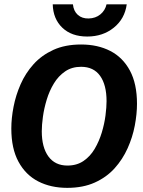

<svg xmlns="http://www.w3.org/2000/svg" viewBox="-20 -872 673 904"><path d="M296.7 12.5Q219.2 12.5 160 -17.9Q100.8 -48.3 67.1 -110.4Q33.3 -172.5 33.3 -266.7Q33.3 -315 43.8 -369.2Q54.2 -423.3 77.1 -475.4Q100 -527.5 137.9 -569.6Q175.8 -611.7 231.2 -637.1Q286.7 -662.5 361.7 -662.5Q440 -662.5 499.2 -632.1Q558.3 -601.7 591.7 -539.6Q625 -477.5 625 -383.3Q625 -335 614.6 -280.4Q604.2 -225.8 580.8 -173.8Q557.5 -121.7 519.6 -79.6Q481.7 -37.5 426.2 -12.5Q370.8 12.5 296.7 12.5ZM297.5 -92.5Q341.7 -92.5 373.3 -114.2Q405 -135.8 425.8 -171.2Q446.7 -206.7 459.2 -247.9Q471.7 -289.2 476.7 -328.3Q481.7 -367.5 481.7 -395.8Q481.7 -472.5 451.2 -515Q420.8 -557.5 361.7 -557.5Q318.3 -557.5 286.7 -535.8Q255 -514.2 233.8 -479.2Q212.5 -444.2 200 -402.9Q187.5 -361.7 182.1 -322.5Q176.7 -283.3 176.7 -254.2Q176.7 -178.3 207.9 -135.4Q239.2 -92.5 297.5 -92.5ZM390.8 -700Q316.7 -700 273.3 -741.7Q230 -783.3 228.3 -851.7H323.3Q326.7 -819.2 346.7 -801.7Q366.7 -784.2 397.5 -785Q430 -785.8 452.5 -804.2Q475 -822.5 481.7 -851.7H576.7Q567.5 -783.3 515.8 -741.7Q464.2 -700 390.8 -700Z"/></svg>

Font: Familjen Grotesk GF
Style: Bold Italic
Weight: 700
Designer: Anders Wikstroem, Jonas Baeckman, Matilda Gysing, Kristian Moeller
Foundry: Familjen STHML AB
Version: Version 2.000; Beta; Release 4; Build 6